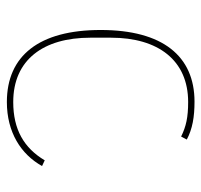

<svg xmlns="http://www.w3.org/2000/svg" viewBox="-34 -554 600 573"><g transform="rotate(-90 266.5 -268.0)"><path d="M249 12C385 12 463 -83 463 -268C463 -452 386 -548 248 -548C158 -548 92 -506 57 -443L74 -435C111 -497 166 -529 248 -529C374 -529 440 -439 440 -299V-237C440 -97 373 -7 248 -7C203 -7 175 -13 145 -28L136 -11C168 6 204 12 249 12Z"/></g></svg>

Font: IBM Plex Thai Thin
Style: Regular
Weight: 100
Designer: Mike Abbink, Paul van der Laan, Pieter van Rosmalen, Ben Mitchell, Mark Frömberg
Foundry: Bold Monday
Version: Version 1.0